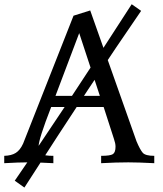

<svg xmlns="http://www.w3.org/2000/svg" viewBox="-29 -759 759 893"><path d="M688.5 0Q611.8 -3.9 567.9 -3.9Q513.2 -3.9 441.4 0V-34.2Q483.9 -34.2 496.1 -42.2Q508.3 -50.3 508.3 -77.1Q508.3 -91.8 501 -112.8L453.1 -261.2H209Q150.4 -111.3 150.4 -77.1Q150.4 -53.2 162.8 -43.7Q175.3 -34.2 219.2 -34.2V0Q149.4 -3.9 99.6 -3.9Q59.6 -3.9 -9.3 0V-34.2Q24.4 -35.2 44.4 -47.9Q64.5 -60.5 78.6 -91.3L313 -686L390.6 -710.4L606 -101.6Q622.6 -62.5 635 -48.3Q647.5 -34.2 688.5 -34.2ZM435.5 -313 339.4 -605 229 -313ZM84.5 113.3 39.6 81.5Q253.9 -227.1 583.5 -739.3L627.4 -708.5Q404.3 -385.3 84.5 113.3Z"/></svg>

Font: Almanac
Style: Regular
Weight: 400
Designer: Eden's Almanac
Version: Version 3.501;March 28, 2021;FontCreator 13.0.0.2683 64-bit